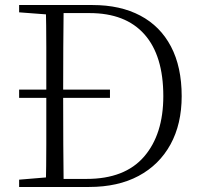

<svg xmlns="http://www.w3.org/2000/svg" viewBox="-20 -743 802 763"><path d="M417 -354H56V-387H417ZM56 0V-29L188 -40H198V0ZM162 0Q164 -83 164 -169Q164 -255 164 -357V-383Q164 -472 164 -556.5Q164 -641 162 -723H233Q232 -641 231.5 -556.5Q231 -472 231 -383V-357Q231 -255 231.5 -169Q232 -83 233 0ZM198 0V-32H324Q476 -32 552.5 -120.5Q629 -209 629 -361Q629 -522 554 -606.5Q479 -691 336 -691H198V-723H348Q458 -723 537.5 -681Q617 -639 659.5 -558Q702 -477 702 -361Q702 -250 657.5 -169Q613 -88 531 -44Q449 0 334 0ZM56 -694V-723H198V-684H188Z"/></svg>

Font: Noto Serif JP
Style: Regular
Weight: 200
Designer: Ryoko NISHIZUKA 西塚涼子 (kana & ideographs); Frank Grießhammer (Latin, Greek & Cyrillic); Wenlong ZHANG 张文龙 (bopomofo); San
Foundry: Adobe
Version: Version 2.001;hotconv 1.1.0;makeotfexe 2.6.0